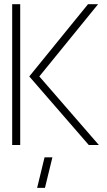

<svg xmlns="http://www.w3.org/2000/svg" viewBox="-20 -704 519 932"><path d="M160.2 208 196.3 59.6H234.4L198.2 208ZM39.1 0V-683.6H78.1V0ZM122.1 -333 407.2 -683.6H456.1L170.9 -333L460 0H411.1Z"/></svg>

Font: Post No Bills Jaffna Light
Style: Regular
Weight: 300
Designer: Kosala Senevirathne, Siva Puranthara, Lasantha Premarathna, Tharique Azeez
Foundry: Mooniak
Version: Version 1.220 ; ttfautohint (v1.6)